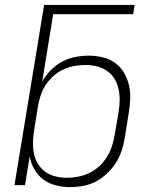

<svg xmlns="http://www.w3.org/2000/svg" viewBox="-20 -755 640 783"><path d="M266 8Q236 8 208 1Q180 -6 157.5 -22.5Q135 -39 120.5 -64Q106 -89 101 -117L82 0H39L160 -735H529L523 -697H197L152 -422Q166 -447 187 -468.5Q208 -490 233.5 -503.5Q259 -517 286.5 -522.5Q314 -528 341 -528Q370 -528 398 -521.5Q426 -515 448.5 -499Q471 -483 485 -459.5Q499 -436 505.5 -409Q512 -382 511 -353Q510 -324 505 -294L489 -194Q485 -168 476.5 -142Q468 -116 453 -92Q438 -68 417 -48Q396 -28 371.5 -15Q347 -2 320 3Q293 8 266 8ZM254 -30Q276 -30 299 -34.5Q322 -39 344 -49.5Q366 -60 384 -76.5Q402 -93 415 -113.5Q428 -134 435.5 -156Q443 -178 447 -201L464 -301Q468 -325 468 -348.5Q468 -372 463 -394Q458 -416 446 -435Q434 -454 415.5 -466.5Q397 -479 374.5 -484.5Q352 -490 328 -490Q306 -490 283.5 -486Q261 -482 239 -472Q217 -462 198.5 -445.5Q180 -429 167 -409.5Q154 -390 146.5 -367.5Q139 -345 135 -323L119 -223Q115 -199 114.5 -175Q114 -151 118.5 -128.5Q123 -106 135 -86.5Q147 -67 165.5 -54Q184 -41 207 -35.5Q230 -30 254 -30Z"/></svg>

Font: Iosevka Aile Extralight
Style: Italic
Weight: 200
Italic angle: -9°
Designer: Belleve Invis
Foundry: Belleve Invis
Version: Version 31.1.0; ttfautohint (v1.8.4)